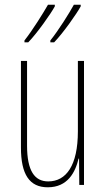

<svg xmlns="http://www.w3.org/2000/svg" viewBox="-20 -786 448 816"><path d="M323 -759V-766H294C275 -731 228 -656 194 -614V-606H210C248 -645 307 -729 323 -759ZM213 -759V-766H184C164 -731 120 -660 84 -614V-606H100C138 -645 197 -729 213 -759ZM337 -527H311V-228C311 -82 261 -15 185 -15C127 -15 95 -60 95 -167V-527H69V-159C69 -45 105 10 183 10C268 10 300 -54 314 -112H316L317 0H337Z"/></svg>

Font: Noto Sans Kannada ExtraCondensed Thin
Style: Regular
Weight: 100
Width: 2
Designer: Jelle Bosma - Monotype Design Team
Foundry: Monotype Imaging Inc.
Version: Version 2.005